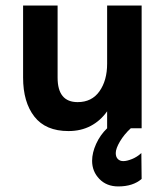

<svg xmlns="http://www.w3.org/2000/svg" viewBox="-20 -461 582 690"><path d="M63 -182V-441H187V-182Q187 -94 259 -94Q310 -94 337.5 -133Q365 -172 365 -232V-441H489V0H450Q426 22 411 47.5Q396 73 396 89Q396 103 403.5 110.5Q411 118 423 118Q436 118 454.5 110.5Q473 103 488 89L489 182Q458 209 405 209Q363 209 337 182Q311 155 311 117Q311 88 325.5 56Q340 24 365 0V-61Q341 -27 306 -8.5Q271 10 226 10Q144 10 103.5 -42Q63 -94 63 -182Z"/></svg>

Font: Teachers SemiBold
Style: Regular
Weight: 600
Designer: Alfredo Marco Pradil & Chank Diesel
Version: Version 0.009